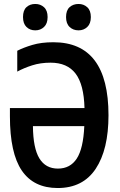

<svg xmlns="http://www.w3.org/2000/svg" viewBox="-20 -938 603 968"><path d="M271 10Q150 10 90 -78Q30 -166 30 -352V-393H406Q403 -512 361 -567Q319 -622 235 -622Q184 -622 142 -608.5Q100 -595 67 -577V-682Q98 -698 143 -711.5Q188 -725 249 -725Q527 -725 527 -357Q527 -184 462.5 -87Q398 10 271 10ZM272 -88Q334 -88 367 -138.5Q400 -189 405 -302H146Q147 -191 178.5 -139.5Q210 -88 272 -88ZM376 -785Q349 -785 331 -802Q313 -819 313 -852Q313 -886 331 -902Q349 -918 376 -918Q402 -918 420 -901.5Q438 -885 438 -852Q438 -819 420 -802Q402 -785 376 -785ZM158 -785Q131 -785 113.5 -802Q96 -819 96 -852Q96 -886 113.5 -902Q131 -918 158 -918Q184 -918 202 -901.5Q220 -885 220 -852Q220 -819 202 -802Q184 -785 158 -785Z"/></svg>

Font: Noto Sans Mono SemiCondensed SemiBold
Style: Regular
Weight: 600
Width: 4
Designer: Monotype Design Team
Foundry: Monotype Imaging Inc.
Version: Version 2.014; ttfautohint (v1.8.4.7-5d5b)